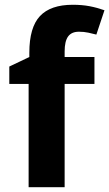

<svg xmlns="http://www.w3.org/2000/svg" viewBox="-20 -785 458 805"><path d="M376 -433H251V0H100V-433H19V-506L103 -546V-564Q103 -670 147.5 -717.5Q192 -765 285 -765Q324 -765 355.5 -759Q387 -753 418 -742L384 -640Q369 -644 350.5 -648Q332 -652 311 -652Q280 -652 265.5 -632Q251 -612 251 -569V-546H376Z"/></svg>

Font: Noto Sans Meetei Mayek
Style: Bold
Weight: 700
Designer: Monotype Design Team and Neelakash Kshetrimayum
Foundry: Monotype Imaging Inc.
Version: Version 2.002; ttfautohint (v1.8.4.7-5d5b)